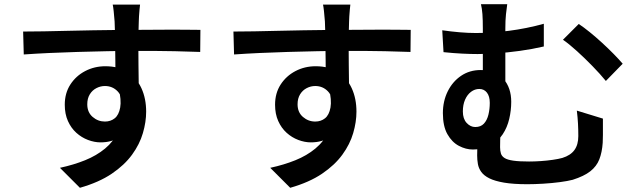

<svg xmlns="http://www.w3.org/2000/svg" viewBox="-20 -824 3040 913"><path d="M646 -802Q645 -795 643.5 -778.5Q642 -762 641 -746Q640 -730 640 -723Q639 -703 638.5 -669.5Q638 -636 638 -595.5Q638 -555 638.5 -514Q639 -473 639.5 -437Q640 -401 640 -377L529 -418Q529 -435 529 -466Q529 -497 528.5 -534.5Q528 -572 527.5 -609Q527 -646 526.5 -676Q526 -706 525 -722Q523 -749 520.5 -771.5Q518 -794 516 -802ZM90 -674Q134 -674 188.5 -675Q243 -676 303.5 -677.5Q364 -679 423.5 -680Q483 -681 535.5 -681.5Q588 -682 629 -682Q669 -682 714 -682.5Q759 -683 801.5 -683Q844 -683 879 -682.5Q914 -682 933 -682L932 -577Q887 -579 811.5 -580.5Q736 -582 626 -582Q559 -582 488.5 -580.5Q418 -579 348.5 -577Q279 -575 214.5 -572Q150 -569 93 -565ZM627 -379Q627 -302 607 -250.5Q587 -199 550 -173Q513 -147 458 -147Q429 -147 398.5 -158.5Q368 -170 343 -192.5Q318 -215 303 -248.5Q288 -282 288 -326Q288 -381 314.5 -422Q341 -463 385 -486Q429 -509 481 -509Q545 -509 588 -480.5Q631 -452 653 -403.5Q675 -355 675 -293Q675 -244 659.5 -191Q644 -138 608 -88.5Q572 -39 511.5 2Q451 43 360 69L265 -26Q330 -40 384.5 -62Q439 -84 479.5 -117.5Q520 -151 542 -198Q564 -245 564 -310Q564 -364 539.5 -389.5Q515 -415 479 -415Q458 -415 438.5 -405Q419 -395 407 -375.5Q395 -356 395 -328Q395 -290 420.5 -268Q446 -246 479 -246Q506 -246 525.5 -261.5Q545 -277 551.5 -312.5Q558 -348 544 -405Z M1646 -802Q1645 -795 1643.5 -778.5Q1642 -762 1641 -746Q1640 -730 1640 -723Q1639 -703 1638.5 -669.5Q1638 -636 1638 -595.5Q1638 -555 1638.5 -514Q1639 -473 1639.5 -437Q1640 -401 1640 -377L1529 -418Q1529 -435 1529 -466Q1529 -497 1528.5 -534.5Q1528 -572 1527.5 -609Q1527 -646 1526.5 -676Q1526 -706 1525 -722Q1523 -749 1520.5 -771.5Q1518 -794 1516 -802ZM1090 -674Q1134 -674 1188.5 -675Q1243 -676 1303.5 -677.5Q1364 -679 1423.5 -680Q1483 -681 1535.5 -681.5Q1588 -682 1629 -682Q1669 -682 1714 -682.5Q1759 -683 1801.5 -683Q1844 -683 1879 -682.5Q1914 -682 1933 -682L1932 -577Q1887 -579 1811.5 -580.5Q1736 -582 1626 -582Q1559 -582 1488.5 -580.5Q1418 -579 1348.5 -577Q1279 -575 1214.5 -572Q1150 -569 1093 -565ZM1627 -379Q1627 -302 1607 -250.5Q1587 -199 1550 -173Q1513 -147 1458 -147Q1429 -147 1398.5 -158.5Q1368 -170 1343 -192.5Q1318 -215 1303 -248.5Q1288 -282 1288 -326Q1288 -381 1314.5 -422Q1341 -463 1385 -486Q1429 -509 1481 -509Q1545 -509 1588 -480.5Q1631 -452 1653 -403.5Q1675 -355 1675 -293Q1675 -244 1659.5 -191Q1644 -138 1608 -88.5Q1572 -39 1511.5 2Q1451 43 1360 69L1265 -26Q1330 -40 1384.5 -62Q1439 -84 1479.5 -117.5Q1520 -151 1542 -198Q1564 -245 1564 -310Q1564 -364 1539.5 -389.5Q1515 -415 1479 -415Q1458 -415 1438.5 -405Q1419 -395 1407 -375.5Q1395 -356 1395 -328Q1395 -290 1420.5 -268Q1446 -246 1479 -246Q1506 -246 1525.5 -261.5Q1545 -277 1551.5 -312.5Q1558 -348 1544 -405Z M2392 -804Q2389 -784 2386 -756Q2383 -728 2383 -688Q2383 -669 2383 -629.5Q2383 -590 2383 -543Q2383 -496 2383 -453Q2383 -410 2383 -384L2276 -429Q2276 -453 2276 -488.5Q2276 -524 2276 -562.5Q2276 -601 2276 -634.5Q2276 -668 2276 -688Q2276 -730 2274 -757Q2272 -784 2267 -804ZM2732 -710Q2755 -695 2784 -671.5Q2813 -648 2842.5 -621Q2872 -594 2898 -567.5Q2924 -541 2941 -521L2861 -439Q2834 -472 2797.5 -509.5Q2761 -547 2723.5 -581Q2686 -615 2657 -635ZM2083 -680Q2125 -674 2166 -670.5Q2207 -667 2243 -667Q2317 -667 2400 -677.5Q2483 -688 2566 -711V-603Q2510 -590 2451.5 -582Q2393 -574 2341 -570.5Q2289 -567 2251 -567Q2219 -567 2178 -569Q2137 -571 2089 -576ZM2361 -220Q2360 -210 2359.5 -193Q2359 -176 2358.5 -158Q2358 -140 2358 -124Q2358 -107 2362 -94Q2366 -81 2379.5 -72.5Q2393 -64 2421 -60Q2449 -56 2496 -56Q2522 -56 2551.5 -58Q2581 -60 2608.5 -64Q2636 -68 2654 -73Q2693 -85 2711.5 -110.5Q2730 -136 2730 -177Q2730 -207 2728.5 -236Q2727 -265 2723 -298L2847 -260Q2847 -236 2847 -217.5Q2847 -199 2847 -182.5Q2847 -166 2846 -145Q2843 -100 2830 -66.5Q2817 -33 2787 -9.5Q2757 14 2703 31Q2680 37 2642.5 42Q2605 47 2563.5 49.5Q2522 52 2488 52Q2421 52 2377 44.5Q2333 37 2307 24Q2281 11 2268.5 -6.5Q2256 -24 2252.5 -44Q2249 -64 2249 -85Q2249 -112 2250 -138.5Q2251 -165 2251 -186ZM2411 -340Q2411 -299 2401.5 -258.5Q2392 -218 2370.5 -185.5Q2349 -153 2314 -133Q2279 -113 2229 -113Q2195 -113 2162 -130.5Q2129 -148 2107.5 -186Q2086 -224 2086 -286Q2086 -343 2109 -389.5Q2132 -436 2172.5 -463.5Q2213 -491 2266 -491Q2338 -491 2374.5 -448.5Q2411 -406 2411 -340ZM2240 -220Q2266 -220 2281 -236Q2296 -252 2302.5 -278.5Q2309 -305 2309 -335Q2309 -366 2295.5 -383.5Q2282 -401 2259 -401Q2238 -401 2220 -387.5Q2202 -374 2191.5 -350Q2181 -326 2181 -294Q2181 -259 2199 -239.5Q2217 -220 2240 -220Z"/></svg>

Font: Noto Sans JP SemiBold
Style: Regular
Weight: 600
Designer: Ryoko NISHIZUKA  (kana, bopomofo & ideographs); Paul D. Hunt (Latin, Greek & Cyrillic); Sandoll Communications , Soo-you
Foundry: Adobe
Version: Version 2.004-H2;hotconv 1.0.118;makeotfexe 2.5.65603